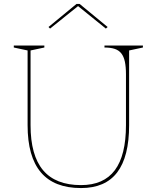

<svg xmlns="http://www.w3.org/2000/svg" viewBox="-20 -939 780 974"><path d="M391 15Q255 15 187.5 -64.5Q120 -144 120 -304V-683L50 -698V-708H205V-698L135 -683V-304Q135 -151 198.5 -75.5Q262 0 391 0Q506 0 562.5 -75.5Q619 -151 619 -304V-562Q619 -600 613.5 -626Q608 -652 595.5 -668Q583 -684 562 -691Q541 -698 510 -698V-708H705V-698L635 -683V-304Q635 -144 574.5 -64.5Q514 15 391 15ZM234 -794 226 -802 368 -919H384L526 -802L517 -794L376 -908Z"/></svg>

Font: Kalnia Thin
Style: Regular
Weight: 250
Designer: Frida Medrano
Foundry: Frida Medrano
Version: Version 1.105